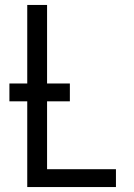

<svg xmlns="http://www.w3.org/2000/svg" viewBox="-20 -755 540 775"><path d="M90 0V-346H18V-418H90V-735H170V-418H262V-346H170V-72H448V0Z"/></svg>

Font: Iosevka SS01
Style: Regular
Weight: 400
Monospace: yes
Designer: Belleve Invis
Foundry: Belleve Invis
Version: 2.3.3; ttfautohint (v1.8.3)